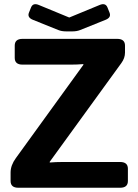

<svg xmlns="http://www.w3.org/2000/svg" viewBox="-20 -883 651 903"><path d="M135.3 -789.6Q106.9 -800.8 116.2 -823.7L126 -848.1Q135.3 -871.1 163.1 -859.4L305.2 -800.8H306.2L448.2 -859.4Q476.1 -871.1 485.4 -848.1L495.1 -823.7Q504.4 -800.8 476.1 -789.6L356.9 -741.7Q341.3 -735.4 320.3 -735.4H291Q270 -735.4 254.4 -741.7ZM66.4 0Q29.8 0 29.8 -31.7V-71.8Q29.8 -105.5 54.7 -139.6L372.1 -578.1V-581.5Q342.8 -579.1 313.5 -579.1H85.9Q49.3 -579.1 49.3 -610.8V-668.5Q49.3 -700.2 85.9 -700.2H531.2Q567.9 -700.2 567.9 -668.5V-635.7Q567.9 -609.9 550.8 -586.4L213.9 -122.1V-118.7Q243.2 -121.1 272.5 -121.1H544.9Q581.5 -121.1 581.5 -89.4V-31.7Q581.5 0 544.9 0Z"/></svg>

Font: Istok Web
Style: Bold
Weight: 700
Designer: Andrey V. Panov
Foundry: Andrey V. Panov
Version: Version 1.0.2g